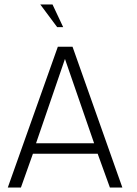

<svg xmlns="http://www.w3.org/2000/svg" viewBox="-20 -843 616 863"><path d="M240 -633H306L530 0H474L419 -152H128L74 0H15ZM272 -578 142 -199H403ZM237 -721 161 -823H216L264 -721Z"/></svg>

Font: TajawalTap
Style: Regular
Weight: 300
Designer: Boutros Fonts
Foundry: Created by Boutros International 2017
Version: Version 2.700